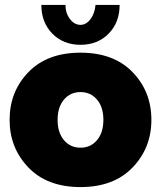

<svg xmlns="http://www.w3.org/2000/svg" viewBox="-20 -750 654 780"><path d="M368 -730H466Q466 -659 421.5 -613.5Q377 -568 307 -568Q237 -568 192.5 -613.5Q148 -659 148 -730H246Q246 -697 264 -673Q282 -649 307 -649Q330 -649 347.5 -672Q365 -695 368 -730ZM19 -263Q19 -378 95.5 -457Q172 -536 307 -536Q442 -536 518.5 -457Q595 -378 595 -263Q595 -149 518.5 -69.5Q442 10 307 10Q172 10 95.5 -69.5Q19 -149 19 -263ZM240 -180.5Q266 -150 307 -150Q348 -150 374 -180.5Q400 -211 400 -263Q400 -315 374 -345.5Q348 -376 307 -376Q266 -376 240 -345.5Q214 -315 214 -263Q214 -211 240 -180.5Z"/></svg>

Font: Raleway-v4020 Black
Style: Regular
Weight: 900
Designer: Matt McInerney, Pablo Impallari, Rodrigo Fuenzalida
Foundry: Matt McInerney, Pablo Impallari, Rodrigo Fuenzalida
Version: Version 4.020;PS 004.020;hotconv 1.0.88;makeotf.lib2.5.64775